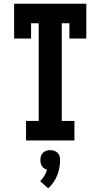

<svg xmlns="http://www.w3.org/2000/svg" viewBox="-20 -755 540 1032"><path d="M120 0V-105H188V-630H147V-548H56V-735H444V-548H353V-630H312V-105H380V0ZM239 257 196 219Q209 206 218.5 190Q228 174 233 157Q225 155 217.5 150Q210 145 205.5 138Q201 131 199 122.5Q197 114 197 105Q197 95 200 84.5Q203 74 210.5 66.5Q218 59 228.5 55.5Q239 52 250 52Q261 52 271.5 55.5Q282 59 289.5 66.5Q297 74 300 84.5Q303 95 303 105Q303 127 299 148Q295 169 287 188.5Q279 208 267 225.5Q255 243 239 257Z"/></svg>

Font: Iosevka Curly Slab Extrabold
Style: Regular
Weight: 800
Monospace: yes
Designer: Belleve Invis
Foundry: Belleve Invis
Version: Version 22.1.2; ttfautohint (v1.8.4)